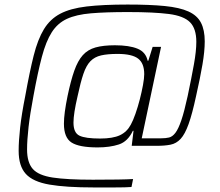

<svg xmlns="http://www.w3.org/2000/svg" viewBox="-20 -716 969 844"><path d="M393 108Q270 108 197.5 95.5Q125 83 93.5 48.5Q62 14 62 -53Q62 -96 68.5 -155Q75 -214 91 -294Q110 -400 128 -471.5Q146 -543 173 -587.5Q200 -632 244.5 -655.5Q289 -679 360.5 -687.5Q432 -696 541 -696Q639 -696 704.5 -689.5Q770 -683 808.5 -665.5Q847 -648 863.5 -616Q880 -584 880 -534Q880 -491 870 -432.5Q860 -374 842 -294Q825 -215 809 -170.5Q793 -126 774 -105.5Q755 -85 729.5 -80Q704 -75 670 -75H559L567 -141H564Q542 -94 502.5 -81Q463 -68 409 -68Q328 -68 294.5 -89.5Q261 -111 261 -172Q261 -195 265 -225Q269 -255 277 -294Q291 -361 306.5 -405Q322 -449 344 -473.5Q366 -498 400 -507.5Q434 -517 485 -517Q548 -517 584.5 -502Q621 -487 629 -449H632L651 -510H688L603 -108H688Q708 -108 723 -111.5Q738 -115 751 -132Q764 -149 777 -187Q790 -225 805 -294Q822 -375 832.5 -433.5Q843 -492 843 -532Q843 -590 815.5 -618Q788 -646 722.5 -654.5Q657 -663 542 -663Q445 -663 380 -657.5Q315 -652 274 -633Q233 -614 207.5 -574Q182 -534 164 -466Q146 -398 127 -294Q112 -215 105.5 -157.5Q99 -100 99 -59Q99 -2 124 26.5Q149 55 212 64.5Q275 74 388 74Q519 74 565 71L558 106Q542 107 527 107.5Q512 108 482.5 108Q453 108 393 108ZM420 -107Q476 -107 507 -121.5Q538 -136 555 -168Q565 -186 575.5 -216Q586 -246 594.5 -279Q603 -312 608.5 -342Q614 -372 614 -390Q614 -438 587 -458.5Q560 -479 497 -479Q453 -479 424.5 -472.5Q396 -466 377.5 -447Q359 -428 346.5 -391Q334 -354 321 -293Q303 -216 303 -177Q303 -132 329.5 -119.5Q356 -107 420 -107Z"/></svg>

Font: Saira ExtraLight
Style: Italic
Weight: 200
Italic angle: -12°
Designer: Hector Gatti with collaboration of the Omnibus-Type team
Foundry: Omnibus-Type
Version: Version 1.100; ttfautohint (v1.8.3)